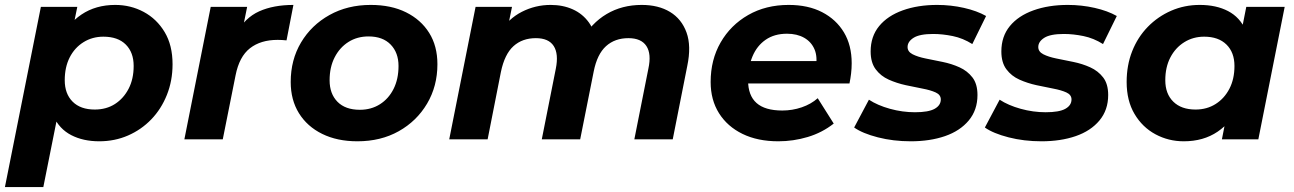

<svg xmlns="http://www.w3.org/2000/svg" viewBox="-40 -566 5257 780"><path d="M363 8Q298 8 249.5 -17Q201 -42 177 -94.5Q153 -147 160 -230Q166 -326 199.5 -397Q233 -468 291 -507Q349 -546 428 -546Q491 -546 544 -517.5Q597 -489 629 -435.5Q661 -382 661 -305Q661 -238 638 -180.5Q615 -123 574.5 -81Q534 -39 480 -15.5Q426 8 363 8ZM-20 194 126 -538H274L252 -431L218 -271L197 -111L136 194ZM345 -121Q392 -121 427 -143.5Q462 -166 482.5 -205.5Q503 -245 503 -298Q503 -353 471 -385Q439 -417 380 -417Q335 -417 299 -394.5Q263 -372 243 -332.5Q223 -293 223 -240Q223 -185 255 -153Q287 -121 345 -121Z M709 0 816 -538H964L933 -385L919 -429Q955 -494 1013 -520Q1071 -546 1152 -546L1124 -402Q1114 -403 1105.5 -403.5Q1097 -404 1088 -404Q1019 -404 975.5 -370Q932 -336 917 -260L865 0Z M1412 8Q1330 8 1269 -22Q1208 -52 1174.5 -106Q1141 -160 1141 -233Q1141 -323 1183 -393.5Q1225 -464 1298.5 -505Q1372 -546 1466 -546Q1549 -546 1609.5 -516Q1670 -486 1703.5 -432.5Q1737 -379 1737 -305Q1737 -216 1695 -145Q1653 -74 1580 -33Q1507 8 1412 8ZM1422 -120Q1468 -120 1503.5 -142.5Q1539 -165 1559 -205Q1579 -245 1579 -298Q1579 -352 1547 -385Q1515 -418 1457 -418Q1411 -418 1375.5 -395.5Q1340 -373 1319.5 -333Q1299 -293 1299 -240Q1299 -185 1331 -152.5Q1363 -120 1422 -120Z M2567 -546Q2635 -546 2682 -517.5Q2729 -489 2749 -434Q2769 -379 2752 -298L2693 0H2537L2594 -287Q2607 -347 2586 -379Q2565 -411 2513 -411Q2458 -411 2422 -378.5Q2386 -346 2372 -276L2317 0H2161L2218 -287Q2230 -347 2209.5 -379Q2189 -411 2137 -411Q2082 -411 2046 -378.5Q2010 -346 1995 -274L1941 0H1785L1892 -538H2040L2012 -401L1988 -432Q2025 -490 2080 -518Q2135 -546 2197 -546Q2247 -546 2287 -528Q2327 -510 2352.5 -474.5Q2378 -439 2382 -386L2322 -401Q2362 -472 2424.5 -509Q2487 -546 2567 -546Z M3122 8Q3038 8 2976.5 -22Q2915 -52 2881 -106Q2847 -160 2847 -233Q2847 -323 2887.5 -393.5Q2928 -464 2999.5 -505Q3071 -546 3164 -546Q3243 -546 3300 -516.5Q3357 -487 3388.5 -434.5Q3420 -382 3420 -309Q3420 -288 3417.5 -267Q3415 -246 3411 -227H2966L2982 -318H3338L3274 -290Q3282 -335 3269 -365.5Q3256 -396 3227 -412.5Q3198 -429 3157 -429Q3106 -429 3070.5 -404.5Q3035 -380 3017 -337Q2999 -294 2999 -240Q2999 -178 3033.5 -147.5Q3068 -117 3138 -117Q3179 -117 3217 -130Q3255 -143 3282 -167L3347 -64Q3300 -27 3241.5 -9.5Q3183 8 3122 8Z M3660 8Q3589 8 3526.5 -8Q3464 -24 3430 -48L3490 -161Q3525 -138 3575.5 -124Q3626 -110 3677 -110Q3732 -110 3757 -124Q3782 -138 3782 -162Q3782 -181 3761 -190.5Q3740 -200 3708 -206Q3676 -212 3639.5 -220Q3603 -228 3570.5 -242.5Q3538 -257 3517.5 -284.5Q3497 -312 3497 -357Q3497 -418 3531.5 -460Q3566 -502 3627.5 -524Q3689 -546 3767 -546Q3823 -546 3876 -534Q3929 -522 3966 -501L3910 -387Q3872 -411 3830.5 -419.5Q3789 -428 3751 -428Q3696 -428 3671.5 -412.5Q3647 -397 3647 -375Q3647 -356 3667.5 -345.5Q3688 -335 3720 -328.5Q3752 -322 3789 -314.5Q3826 -307 3858 -292.5Q3890 -278 3910.5 -251.5Q3931 -225 3931 -180Q3931 -119 3895.5 -76.5Q3860 -34 3799 -13Q3738 8 3660 8Z M4191 8Q4120 8 4057.5 -8Q3995 -24 3961 -48L4021 -161Q4056 -138 4106.5 -124Q4157 -110 4208 -110Q4263 -110 4288 -124Q4313 -138 4313 -162Q4313 -181 4292 -190.5Q4271 -200 4239 -206Q4207 -212 4170.5 -220Q4134 -228 4101.5 -242.5Q4069 -257 4048.5 -284.5Q4028 -312 4028 -357Q4028 -418 4062.5 -460Q4097 -502 4158.5 -524Q4220 -546 4298 -546Q4354 -546 4407 -534Q4460 -522 4497 -501L4441 -387Q4403 -411 4361.5 -419.5Q4320 -428 4282 -428Q4227 -428 4202.5 -412.5Q4178 -397 4178 -375Q4178 -356 4198.5 -345.5Q4219 -335 4251 -328.5Q4283 -322 4320 -314.5Q4357 -307 4389 -292.5Q4421 -278 4441.5 -251.5Q4462 -225 4462 -180Q4462 -119 4426.5 -76.5Q4391 -34 4330 -13Q4269 8 4191 8Z M4769 8Q4707 8 4654 -20.5Q4601 -49 4569 -103Q4537 -157 4537 -233Q4537 -301 4559.5 -358Q4582 -415 4623 -457Q4664 -499 4718 -522.5Q4772 -546 4834 -546Q4901 -546 4949 -521Q4997 -496 5020.5 -443.5Q5044 -391 5037 -308Q5032 -213 4998 -141.5Q4964 -70 4906.5 -31Q4849 8 4769 8ZM4817 -121Q4863 -121 4898.5 -143.5Q4934 -166 4954.5 -205.5Q4975 -245 4975 -298Q4975 -353 4942.5 -385Q4910 -417 4852 -417Q4807 -417 4771 -394.5Q4735 -372 4714.5 -332.5Q4694 -293 4694 -240Q4694 -185 4726.5 -153Q4759 -121 4817 -121ZM4924 0 4945 -107 4980 -267 5001 -427 5023 -538H5179L5072 0Z"/></svg>

Font: MOST Montserrat
Style: Bold Italic
Weight: 700
Italic angle: -11.3°
Designer: Julieta Ulanovsky
Foundry: Julieta Ulanovsky
Version: Version 8.000;March 11, 2024;FontCreator 15.0.0.2926 64-bit